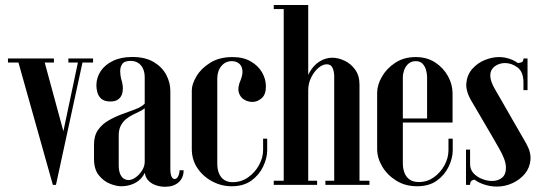

<svg xmlns="http://www.w3.org/2000/svg" viewBox="-20 -724 2134 752"><path d="M234.8 -185.8 150.8 -495H47.8L187 0H199.2ZM199.2 0 306.5 -495H288.5L214.5 -145.2ZM57.8 -479 49.5 -495H11.2V-479ZM191.2 -479V-495H150.8V-479ZM291.5 -479V-495H247.8V-479ZM344.5 -479V-495H304.5L300.8 -479Z M357.5 -389.2Q357.5 -376.8 361.5 -361.8Q365.5 -346.8 377.5 -336.6Q389.5 -326.5 412.5 -326.5Q433.2 -326.5 444.4 -335.8Q455.5 -345 458.9 -358.8Q462.2 -372.5 460.6 -387.8Q459 -403 454.5 -415Q451.5 -426.5 450.8 -443.2Q450 -460 458.4 -472.8Q466.8 -485.5 491.2 -485.5Q508 -485.5 520.2 -478.1Q532.5 -470.8 539.6 -456.2Q546.8 -441.8 546.8 -420.5V-54.8Q546.8 -35 557.6 -21Q568.5 -7 586.9 0.2Q605.2 7.5 626.8 7.5Q660 7.5 679.6 -10Q699.2 -27.5 699.2 -57H683.2Q683.2 -44.8 677.9 -33.8Q672.5 -22.8 663.8 -22.8Q656.5 -22.8 651.9 -32.4Q647.2 -42 647.2 -63.2V-368Q647.2 -400.2 631.2 -430.8Q615.2 -461.2 582.1 -481Q549 -500.8 497.8 -500.8Q453.8 -500.8 422.1 -485.4Q390.5 -470 374 -444.8Q357.5 -419.5 357.5 -389.2ZM546.8 -318Q534.2 -305.2 510.2 -296.1Q486.2 -287 458.6 -277Q431 -267 405.6 -252.5Q380.2 -238 364.2 -215.4Q348.2 -192.8 348.2 -157.8V-101.5Q348.2 -61 366.9 -37.8Q385.5 -14.5 410.4 -4.5Q435.2 5.5 454.8 5.5Q481.5 5.5 504.2 -4.9Q527 -15.2 541 -36.2Q555 -57.2 555 -87L564 -61.5V-318ZM546.8 -300V-91Q546.8 -72.2 536.2 -55.9Q525.8 -39.5 511.2 -29.1Q496.8 -18.8 483.2 -18.8Q474 -18.8 465 -24.2Q456 -29.8 450.5 -42.9Q445 -56 445 -77.5V-194Q445 -216 453 -231.6Q461 -247.2 473.5 -257.4Q486 -267.5 500.2 -274.6Q514.5 -281.8 526.6 -287.5Q538.8 -293.2 546.8 -300Z M731.2 -369.5Q731.2 -395 749.8 -425.8Q768.2 -456.5 803.8 -478.5Q839.2 -500.5 890.5 -500.5Q932.8 -500.5 962 -483.6Q991.2 -466.8 1006.4 -440.5Q1021.5 -414.2 1021.5 -385Q1021.5 -354 1004.9 -339.4Q988.2 -324.8 968.8 -324.8Q950.8 -324.8 935.4 -334.4Q920 -344 915 -363.2Q910 -382.5 922.8 -411.2Q931.8 -434.2 929.2 -450.6Q926.8 -467 915.6 -475.8Q904.5 -484.5 888 -484.5Q863 -484.5 847 -465.2Q831 -446 831 -416.2V-83.5Q831 -59 838.8 -42.5Q846.5 -26 860 -18.2Q873.5 -10.5 891 -10.5Q925 -10.5 951.9 -29.5Q978.8 -48.5 994.6 -77.5Q1010.5 -106.5 1010.5 -136.2V-180.8H1026.5V-135.2Q1026.5 -105.5 1011 -72.4Q995.5 -39.2 964.9 -16.9Q934.2 5.5 887.5 5.5Q846.8 5.5 810.8 -13.8Q774.8 -33 753 -65.9Q731.2 -98.8 731.2 -140Z M1175 0V-364.5Q1175 -408 1190.8 -437.8Q1206.5 -467.5 1231 -482.8Q1255.5 -498 1281.5 -498Q1304.2 -498 1329 -486.5Q1353.8 -475 1370.9 -451.5Q1388 -428 1388 -393V0H1289V-425.8Q1289 -442 1283 -457.1Q1277 -472.2 1259.8 -472.2Q1243.8 -472.2 1227 -458Q1210.2 -443.8 1198.8 -420.6Q1187.2 -397.5 1187.2 -370.2V0ZM1091.2 0V-704.5H1187.2V0ZM1187.2 0V-16H1222V0ZM1052.2 0V-16H1091.2V0ZM1052.2 -688.5V-704.5H1091.2V-688.5ZM1388 0V-16H1427V0ZM1254.5 0V-16H1289V0Z M1457.2 -360.5Q1457.2 -391.2 1475.8 -423.5Q1494.2 -455.8 1528 -478.1Q1561.8 -500.5 1608.2 -500.5Q1652 -500.5 1684.1 -479.6Q1716.2 -458.8 1734.4 -426.1Q1752.5 -393.5 1752.5 -358.2V-244H1652.8V-421.8Q1652.8 -434.2 1648.9 -448.9Q1645 -463.5 1635.5 -474Q1626 -484.5 1608.2 -484.5Q1590.5 -484.5 1579.1 -474Q1567.8 -463.5 1562.8 -448.9Q1557.8 -434.2 1557.8 -421.8V-83.2Q1557.8 -65 1563.8 -48.2Q1569.8 -31.5 1583.8 -21.2Q1597.8 -11 1620.8 -11Q1653 -11 1679.1 -29.5Q1705.2 -48 1720.9 -76.8Q1736.5 -105.5 1736.5 -136.2V-180.8H1753.2V-135.2Q1753.2 -105.5 1737.8 -72.4Q1722.2 -39.2 1691.6 -16.9Q1661 5.5 1613.5 5.5Q1566.8 5.5 1531.5 -16.8Q1496.2 -39 1476.8 -72.2Q1457.2 -105.5 1457.2 -140ZM1499.2 -244V-260H1747.5V-244Z M2046.2 -391H2030.2V-400.2Q2030.2 -442.5 2007.1 -459.8Q1984 -477 1958 -477Q1943 -477 1929.4 -471Q1915.8 -465 1907.4 -453.2Q1899 -441.5 1900.6 -422.6Q1902.2 -403.8 1916.8 -377.8Q1935.5 -345.8 1953.6 -314Q1971.8 -282.2 1988.4 -253.2Q2005 -224.2 2018.6 -200.9Q2032.2 -177.5 2040.5 -162.8Q2060.5 -128 2057.6 -97.1Q2054.8 -66.2 2035.5 -43.1Q2016.2 -20 1987.1 -6.6Q1958 6.8 1925.5 6.8Q1899.2 6.8 1871.4 -3Q1843.5 -12.8 1824.4 -32.4Q1805.2 -52 1805.2 -81.2V-95H1821.2V-81.2Q1821.2 -59.8 1834.9 -45.2Q1848.5 -30.8 1868.2 -23Q1888 -15.2 1906.8 -15.2Q1931.2 -15.2 1946.9 -28.4Q1962.5 -41.5 1961.5 -70.1Q1960.5 -98.8 1934.5 -143.2Q1923.2 -162.8 1910.5 -185Q1897.8 -207.2 1883.6 -231Q1869.5 -254.8 1855.9 -278.4Q1842.2 -302 1828.8 -324.5Q1803.5 -365.8 1806.5 -398.4Q1809.5 -431 1829.6 -454Q1849.8 -477 1878.6 -488.8Q1907.5 -500.5 1935 -500.5Q1960.5 -500.5 1986.1 -489.8Q2011.8 -479 2029 -456.8Q2046.2 -434.5 2046.2 -399.5ZM2030.2 -371V-440.2L2004 -477Q2014 -477 2022.1 -479.8Q2030.2 -482.5 2030.2 -495H2046.2V-371ZM1821.2 -138V-51.2L1843 -20.5Q1833 -20.5 1827.1 -16.2Q1821.2 -12 1821.2 0H1805.2V-138Z"/></svg>

Font: Emberly Black
Style: Regular
Weight: 900
Designer: Rajesh Rajput
Foundry: Rajesh Rajput
Version: Version 1.000